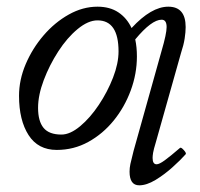

<svg xmlns="http://www.w3.org/2000/svg" viewBox="-20 -436 598 575"><path d="M150 13Q94 13 65.5 -31.5Q37 -76 37 -149Q37 -197 57 -244Q77 -291 110.5 -330Q144 -369 186 -392.5Q228 -416 272 -416Q309 -416 334.5 -399Q360 -382 374 -352Q433 -416 484 -416Q536 -416 536 -355Q536 -340 533 -320.5Q530 -301 522 -277L447 -11Q440 12 438.5 21.5Q437 31 437 37Q437 56 449 56Q457 56 473.5 44Q490 32 519 7Q522 4 530.5 13.5Q539 23 536 26Q521 43 496.5 65Q472 87 445.5 103Q419 119 397 119Q368 119 368 78Q368 67 370.5 55Q373 43 380 16L464 -284Q479 -335 479 -355Q479 -377 464 -377Q434 -377 385 -318Q390 -295 390 -267Q390 -215 371.5 -165Q353 -115 320.5 -75Q288 -35 244.5 -11Q201 13 150 13ZM164 -33Q190 -33 220 -58Q250 -83 276 -122Q302 -161 318.5 -203.5Q335 -246 335 -282Q335 -375 272 -375Q244 -375 212.5 -349Q181 -323 154.5 -282Q128 -241 111 -196Q94 -151 94 -113Q94 -73 110.5 -53Q127 -33 164 -33Z"/></svg>

Font: Junicode
Style: Italic
Weight: 400
Italic angle: -11°
Designer: Peter S. Baker
Version: Version 2.100; ttfautohint (v1.8.4)